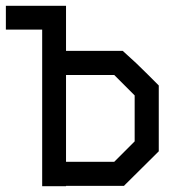

<svg xmlns="http://www.w3.org/2000/svg" viewBox="-30 -640 586 661"><path d="M197.3 -83H363.3L433.6 -153.3V-311.5L363.3 -381.8H197.3ZM197.3 -620.1V-464.8H392.6L438.5 -422.9L477.5 -384.8L516.6 -345.7V-119.1Q476.6 -80.1 397.5 -1V0H197.3V1H115.2V-538.1H-9.8V-620.1Z"/></svg>

Font: mr_KirucoupageG
Style: Regular
Weight: 400
Designer: Jan Henkel
Version: Version 1.00 May 25, 2020, initial release